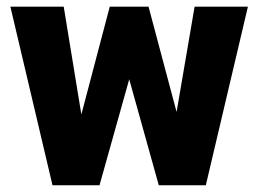

<svg xmlns="http://www.w3.org/2000/svg" viewBox="-20 -548 766 568"><path d="M502.4 -216.8 555.7 -528.3H713.4L588.9 0H449.7L362.3 -313.5L274.4 0H135.3L10.7 -528.3H168.5L220.7 -209.5L304.7 -528.3H419.4Z"/></svg>

Font: Vazir Black UI
Style: Black-UI
Weight: 900
Designer: Saber Rastikerdar
Foundry: Saber Rastikerdar
Version: Version 30.1.0